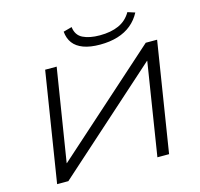

<svg xmlns="http://www.w3.org/2000/svg" viewBox="-126 -1055 1241 1191"><g transform="rotate(-15 494.0 -459.0)"><path d="M96 0 208 -705H282L187 -111L188 -110L854 -705H927L815 0H740L834 -594L833 -595L168 0ZM579 -767Q515 -767 472 -783Q429 -799 406.5 -829Q384 -859 380 -903L435 -918Q441 -865 483 -844Q525 -823 592 -823Q663 -823 713.5 -845.5Q764 -868 793 -918L840 -903Q817 -859 780 -828.5Q743 -798 692.5 -782.5Q642 -767 579 -767Z"/></g></svg>

Font: Nunito Sans 7pt Expanded Light
Style: Italic
Weight: 300
Width: 7
Italic angle: -9°
Designer: Vernon Adams
Foundry: Vernon Adams
Version: Version 3.101;gftools[0.9.27]